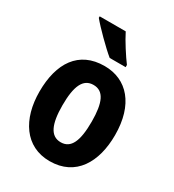

<svg xmlns="http://www.w3.org/2000/svg" viewBox="-186 -873 899 990"><g transform="rotate(30 263.5 -378.0)"><path d="M269 -766H114V-757C144 -720 226 -638 266 -606H361V-619C336 -652 290 -723 269 -766ZM489 -275C489 -456 399 -557 265 -557C112 -557 39 -445 39 -275C39 -112 117 10 263 10C418 10 489 -114 489 -275ZM177 -273C177 -388 203 -444 264 -444C325 -444 350 -388 350 -275C350 -160 325 -103 264 -103C203 -103 177 -161 177 -273Z"/></g></svg>

Font: Noto Sans Armenian Condensed
Style: Bold
Weight: 700
Width: 3
Designer: Monotype Design Team
Foundry: Monotype Imaging Inc.
Version: Version 2.008